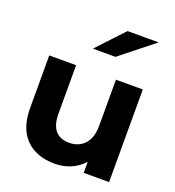

<svg xmlns="http://www.w3.org/2000/svg" viewBox="-137 -859 888 974"><g transform="rotate(20 307.0 -371.5)"><path d="M559 -499V1H422V-59Q393 -26 353 -9Q313 8 267 8Q169 8 111.5 -48.5Q54 -105 54 -217V-499H199V-238Q199 -117 300 -117Q351 -117 382.5 -151Q414 -185 414 -252V-499ZM385 -751H553L372 -607H250Z"/></g></svg>

Font: Montserrat GRBold
Style: Regular
Weight: 700
Designer: Julieta Ulanovsky
Foundry: Julieta Ulanovsky
Version: Version 1.00 May 29, 2023, initial release